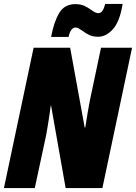

<svg xmlns="http://www.w3.org/2000/svg" viewBox="-25 -957 692 977"><path d="M146 -714H332L406 -308H409Q422 -394 433 -449L489 -714H647L496 0H309L235 -419H233Q229 -392 228 -381Q225 -362 219.5 -325.5Q214 -289 210 -270L152 0H-5ZM358 -936Q384 -936 402.5 -928Q421 -920 440 -906Q461 -890 475 -890Q487 -890 495.5 -901Q504 -912 510 -937H599Q585 -849 550.5 -809.5Q516 -770 474 -770Q449 -770 431 -778Q413 -786 395 -800Q382 -809 374.5 -813Q367 -817 358 -817Q348 -817 338.5 -805.5Q329 -794 324 -769H235Q250 -848 277 -892Q304 -936 358 -936Z"/></svg>

Font: Noto Sans UI CondBlack
Style: Italic
Weight: 900
Width: 3
Italic angle: -12°
Designer: Monotype Design Team
Foundry: Monotype Imaging Inc.
Version: Version 1.001